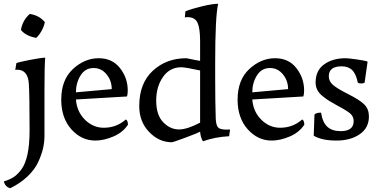

<svg xmlns="http://www.w3.org/2000/svg" viewBox="-60 -735 2003 1019"><path d="M-40 228Q-10 219 11.5 205.5Q33 192 54 163.5Q75 135 86 83.5Q97 32 97 -42Q97 -235 93 -291Q88 -365 31 -365Q26 -365 21 -364L27 -400Q42 -406 98.5 -417Q155 -428 180 -429Q176 -393 176 -249V-13Q176 19 168.5 52Q161 85 143 124.5Q125 164 86.5 201Q48 238 -6 264Q-32 257 -40 228ZM178 -618Q174 -595 160.5 -571Q147 -547 132 -534Q77 -544 51 -576Q60 -628 98 -661Q147 -654 178 -618Z M619 -73Q592 -32 541.5 -10.5Q491 11 446 11Q372 11 318.5 -49Q265 -109 265 -206Q265 -311 327 -368.5Q389 -426 464 -426Q536 -426 577 -373.5Q618 -321 618 -255Q618 -235 614 -223L343 -207Q348 -142 391 -99.5Q434 -57 491 -57Q558 -57 608 -101Q619 -95 619 -73ZM343 -245 533 -262Q533 -307 505.5 -340.5Q478 -374 437 -374Q392 -374 367.5 -334.5Q343 -295 343 -245Z M1002 -412V-516Q1002 -584 988.5 -614Q975 -644 935 -644Q927 -644 921 -643L924 -675Q956 -688 1012 -701.5Q1068 -715 1098 -715Q1082 -650 1082 -401V-323Q1082 -197 1085 -104Q1087 -70 1097.5 -58.5Q1108 -47 1144 -47Q1153 -47 1161 -48L1156 -12Q1080 -8 1017 15Q1004 -7 1002 -36Q985 -27 921.5 -3.5Q858 20 852 20Q784 20 731.5 -34.5Q679 -89 679 -172Q679 -293 751 -359.5Q823 -426 929 -426Q931 -426 945 -423Q959 -420 976 -416.5Q993 -413 1002 -412ZM890 -48Q933 -48 1002 -84V-361Q924 -378 902 -378Q841 -378 805 -326.5Q769 -275 769 -201Q769 -125 806 -86.5Q843 -48 890 -48Z M1555 -73Q1528 -32 1477.5 -10.5Q1427 11 1382 11Q1308 11 1254.5 -49Q1201 -109 1201 -206Q1201 -311 1263 -368.5Q1325 -426 1400 -426Q1472 -426 1513 -373.5Q1554 -321 1554 -255Q1554 -235 1550 -223L1279 -207Q1284 -142 1327 -99.5Q1370 -57 1427 -57Q1494 -57 1544 -101Q1555 -95 1555 -73ZM1279 -245 1469 -262Q1469 -307 1441.5 -340.5Q1414 -374 1373 -374Q1328 -374 1303.5 -334.5Q1279 -295 1279 -245Z M1891 -408 1875 -296Q1867 -292 1857 -292Q1845 -292 1839 -296Q1830 -342 1809.5 -362.5Q1789 -383 1753 -383Q1685 -383 1685 -330Q1685 -304 1707 -284.5Q1729 -265 1791 -234Q1852 -203 1875 -179Q1898 -155 1898 -117Q1898 -56 1849 -22.5Q1800 11 1726 11Q1647 11 1605 -15L1609 -127Q1618 -137 1640 -137H1644Q1652 -85 1677.5 -62Q1703 -39 1748 -39Q1817 -39 1817 -92Q1817 -116 1800 -131.5Q1783 -147 1728 -176Q1701 -191 1686.5 -200Q1672 -209 1652.5 -224.5Q1633 -240 1624 -258Q1615 -276 1615 -297Q1615 -361 1660.5 -393.5Q1706 -426 1774 -426Q1787 -426 1831 -420Q1875 -414 1891 -408Z"/></svg>

Font: Darwin Serif Regular ALPHA
Style: Regular
Weight: 400
Designer: Emily de Oliveira Santos
Version: Version 0.1